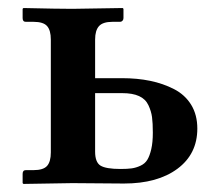

<svg xmlns="http://www.w3.org/2000/svg" viewBox="-20 -455 540 476"><path d="M283.2 -224.1H215.8V-79.1Q215.8 -52.7 229.2 -44.4Q242.7 -36.1 278.8 -36.1Q295.9 -36.1 306.6 -37.6Q317.4 -39.1 328.4 -44.2Q339.4 -49.3 345.2 -58.8Q351.1 -68.4 355 -85.2Q358.9 -102.1 358.9 -126Q358.9 -149.9 356.9 -164.6Q355 -179.2 347.9 -194.3Q340.8 -209.5 324.7 -216.8Q308.6 -224.1 283.2 -224.1ZM106 -77.1V-356.9Q106 -379.9 96.7 -390.4Q87.4 -400.9 63 -400.9H43.9Q36.1 -400.9 36.1 -410.2V-433.1L38.1 -435.1Q124 -433.1 159.2 -433.1L284.2 -435.1L286.1 -433.1V-410.2Q286.1 -406.2 283.7 -403.6Q281.2 -400.9 277.8 -400.9H258.8Q234.9 -400.9 225.3 -390.1Q215.8 -379.4 215.8 -356.9V-261.2H282.2Q320.3 -261.2 352.3 -254.6Q384.3 -248 411.4 -234.1Q438.5 -220.2 453.9 -195.3Q469.2 -170.4 469.2 -136.2Q469.2 -73.2 419.9 -36.6Q370.6 0 287.1 0L159.2 -1L38.1 1L36.1 -1V-23.9Q36.1 -33.2 43.9 -33.2H63Q87.4 -33.2 96.7 -43.7Q106 -54.2 106 -77.1Z"/></svg>

Font: Linux Libertine G
Style: Semibold
Weight: 600
Designer: Philipp H. Poll
Foundry: Philipp H. Poll
Version: Version 5.1.1